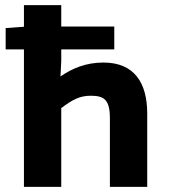

<svg xmlns="http://www.w3.org/2000/svg" viewBox="-20 -726 658 746"><path d="M218 -534H424V-623H218V-706H73V-622L2 -617V-534H73V0H218V-306C263 -340 291 -354 333 -354C385 -354 407 -338 407 -266V0H552V-285C552 -405 501 -483 382 -483C313 -483 260 -460 215 -429L218 -489Z"/></svg>

Font: Falling Sky
Style: Bd+
Weight: 400
Designer: Paul D. Hunt
Foundry: Adobe Systems Incorporated
Version: Version 1.02